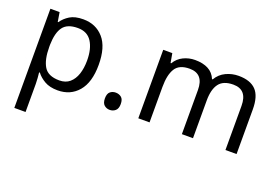

<svg xmlns="http://www.w3.org/2000/svg" viewBox="-105 -859 2028 1412"><g transform="rotate(20 909.0 -153.0)"><path d="M340 -546Q439 -546 499.5 -477Q560 -408 560 -269Q560 -132 499.5 -61Q439 10 339 10Q277 10 236.5 -13.5Q196 -37 173 -68H167Q169 -51 171 -25Q173 1 173 20V240H85V-536H157L169 -463H173Q197 -498 236 -522Q275 -546 340 -546ZM324 -472Q242 -472 208.5 -426Q175 -380 173 -286V-269Q173 -170 205.5 -116.5Q238 -63 326 -63Q375 -63 406.5 -90Q438 -117 453.5 -163.5Q469 -210 469 -270Q469 -362 433.5 -417Q398 -472 324 -472Z M687 -54Q687 -91 705 -106Q723 -121 748 -121Q774 -121 792.5 -106Q811 -91 811 -54Q811 -18 792.5 -2Q774 14 748 14Q723 14 705 -2Q687 -18 687 -54Z M1556 -546Q1647 -546 1692 -499.5Q1737 -453 1737 -349V0H1650V-345Q1650 -472 1541 -472Q1463 -472 1429.5 -427Q1396 -382 1396 -296V0H1309V-345Q1309 -472 1199 -472Q1118 -472 1087 -422Q1056 -372 1056 -278V0H968V-536H1039L1052 -463H1057Q1082 -505 1124.5 -525.5Q1167 -546 1215 -546Q1277 -546 1318.5 -524Q1360 -502 1379 -456H1384Q1411 -502 1457.5 -524Q1504 -546 1556 -546Z"/></g></svg>

Font: Noto Sans Vithkuqi
Style: Regular
Weight: 400
Version: Version 1.001